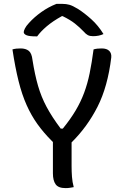

<svg xmlns="http://www.w3.org/2000/svg" viewBox="-20 -958 640 987"><path d="M359 4Q348 6 338.5 7.5Q329 9 317 9Q280 9 266 -10.5Q252 -30 252 -67V-228Q249 -231 246 -234Q204 -276 172.5 -320Q141 -364 117 -417.5Q93 -471 75.5 -541Q58 -611 44 -704Q54 -707 64.5 -708Q75 -709 86 -709Q112 -709 127.5 -697Q143 -685 147 -650Q159 -574 175.5 -517Q192 -460 219.5 -408.5Q247 -357 292 -297H303Q342 -345 368.5 -389.5Q395 -434 412.5 -481Q430 -528 441 -582Q452 -636 461 -704Q471 -707 481.5 -708Q492 -709 503 -709Q529 -709 541.5 -696.5Q554 -684 552 -663Q534 -513 481.5 -409.5Q429 -306 348 -226V-104Q348 -76 350 -49Q352 -22 359 4ZM270 -938H302Q320 -938 336.5 -933.5Q353 -929 381 -912Q414 -891 449.5 -859Q485 -827 512 -783Q489 -772 458 -772Q442 -772 431.5 -777.5Q421 -783 410 -796Q389 -818 365 -837Q341 -856 302 -875H298Q251 -849 220 -822.5Q189 -796 171 -771H165Q130 -771 116 -777Q102 -783 102 -793Q102 -799 108 -811.5Q114 -824 129 -840Q156 -870 192.5 -896Q229 -922 270 -938Z"/></svg>

Font: Recursive Mn Csl St
Style: Regular
Weight: 400
Monospace: yes
Version: Version 1.079;hotconv 1.0.112;makeotfexe 2.5.65598; ttfautoh